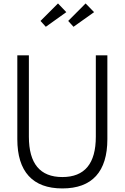

<svg xmlns="http://www.w3.org/2000/svg" viewBox="-20 -1068 716 1103"><path d="M338.2 14.5Q210.5 14.5 145 -57Q79.5 -128.6 79.5 -268.6V-750H145.9V-282.7Q145.9 -50.9 338.2 -50.9Q530.5 -50.9 530.5 -282.7V-750H596.8V-268.6Q596.8 -128.6 531.6 -57Q466.4 14.5 338.2 14.5ZM402.3 -914.1 371.8 -947.7 471.8 -1048.2 520.5 -998.2ZM243.2 -914.1 212.7 -947.7 313.2 -1048.2 360.9 -998.2Z"/></svg>

Font: Spartan
Style: Regular
Weight: 400
Designer: Matt Bailey, Mirko Velimirovic
Foundry: Matt Bailey
Version: Version 1.005